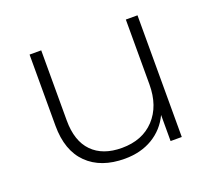

<svg xmlns="http://www.w3.org/2000/svg" viewBox="-95 -646 860 774"><g transform="rotate(-20 334.5 -259.0)"><path d="M100 -217V-522H150V-221Q150 -133 195 -87Q240 -41 322 -41Q410 -41 461.5 -96Q513 -151 513 -244V-522H563V0H515V-112Q489 -57 438 -26.5Q387 4 318 4Q216 4 158 -53Q100 -110 100 -217Z"/></g></svg>

Font: Goldbeck Next Light
Style: Regular
Weight: 300
Designer: Julieta Ulanovsky
Foundry: Julieta Ulanovsky
Version: Version 7.200